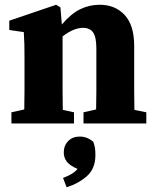

<svg xmlns="http://www.w3.org/2000/svg" viewBox="-20 -519 656 807"><path d="M28 0V-47L82 -59Q83 -95 83 -137Q83 -179 83 -210V-268Q83 -309 82.5 -331.5Q82 -354 80 -384L19 -393V-432L216 -499L234 -488L240 -416Q279 -462 317.5 -480.5Q356 -499 399 -499Q464 -499 504 -456Q544 -413 544 -326V-210Q544 -177 544 -135.5Q544 -94 545 -57L595 -47V0H331V-47L384 -59Q385 -95 385 -136.5Q385 -178 385 -210V-315Q385 -363 371.5 -382.5Q358 -402 329 -402Q290 -402 243 -366V-210Q243 -179 243 -136.5Q243 -94 244 -57L291 -47V0ZM381 133Q381 190 345 221.5Q309 253 260 268L245 229Q266 221 281 212Q296 203 306 191Q273 177 260.5 160Q248 143 248 122Q248 93 266.5 74Q285 55 315 55Q347 55 372 77Q378 93 379.5 105Q381 117 381 133Z"/></svg>

Font: Source Serif 4
Style: Bold
Weight: 700
Designer: Frank Grießhammer
Foundry: Adobe
Version: Version 4.005;hotconv 1.1.0;makeotfexe 2.6.0